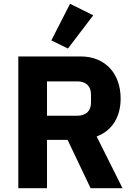

<svg xmlns="http://www.w3.org/2000/svg" viewBox="-20 -997 714 1017"><path d="M474 -916 351 -977 252 -783 340 -740ZM229 -256H338L460 0H629L492 -274C577 -306 619 -381 619 -475C619 -608 537 -698 408 -698H77V0H229ZM229 -384V-566H389C434 -566 462 -542 462 -497V-453C462 -408 434 -384 389 -384Z"/></svg>

Font: LVC Sans
Style: Bold
Weight: 700
Designer: Mike Abbink, Paul van der Laan, Pieter van Rosmalen
Foundry: Bold Monday
Version: Version 3.0